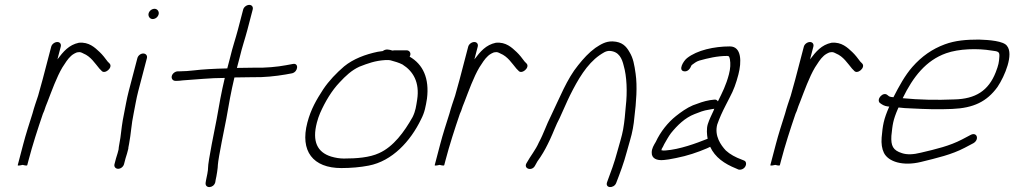

<svg xmlns="http://www.w3.org/2000/svg" viewBox="-20 -686 4152 786"><path d="M189.7 -495 154.6 -361C149 -339.7 142.8 -317.3 136 -294C128.3 -270.9 119.3 -245.4 113.2 -222C99.7 -179.3 85.7 -136.2 75.2 -96L52.6 -10C51.5 -5.7 70.4 -10.5 72.9 -11C74.6 -10.5 90.5 -5.9 91.6 -10L96.3 -28C113.5 -93.6 134 -156.6 155.6 -220L160.8 -232C164.8 -244.7 169.4 -257.3 174.8 -270C191.6 -313.5 211.9 -370.5 235.4 -410C246.3 -427.1 257.7 -445.4 270.8 -457C275.3 -461.9 291.6 -472 298.7 -472C308.4 -474.3 314.2 -470.6 321.4 -467C351.5 -454.9 368.6 -426.9 387.1 -405L395 -397C408.3 -379 443.9 -409.7 428.6 -426L420.7 -434C411.4 -446.6 399.7 -462 387.9 -473C368.8 -490.9 344.3 -515 302.9 -511C262 -502.4 239.4 -475 215.1 -443L228.7 -495C231.5 -505.6 225.3 -514 214.7 -514C204.1 -514 192.5 -505.6 189.7 -495Z M542.4 -448 507 -313C498.3 -279.8 493.5 -248.4 487.4 -219C480 -184 477 -154.6 472.8 -121.5C471.2 -108.4 465.5 -84 465.4 -74C464.1 -69 464.1 -69 461.5 -59C458.9 -51.7 456.7 -44.7 455 -38L448.7 -14C445.9 -3.4 453.1 5 463.7 5C474.3 5 484.9 -3.4 487.7 -14L494 -38C495.5 -44 497.5 -50.3 499.9 -57C503.1 -69 503.1 -69 505.2 -77C504.7 -77.7 505.8 -84.3 508.4 -97C516.6 -140.1 517.6 -177 527.2 -222C533 -250 537.7 -281.2 546 -313L581.4 -448C584.2 -458.6 576.9 -467 566.4 -467C555.8 -467 545.2 -458.6 542.4 -448ZM588.3 -631C585.4 -619.9 593.3 -608 604.8 -608C616.1 -608 626.5 -616.2 629.4 -627.5C632.4 -638.8 624.1 -650 612.8 -650C601.8 -650 591.2 -641.9 588.3 -631Z M698 -355H705C711 -355 718.9 -355.7 728.5 -357C784.2 -360.4 839.9 -367 900.2 -367C886.4 -309.2 876.5 -253.9 866.9 -198C861.1 -168 830.9 -21.1 831.7 1C832.7 7.9 825.6 43.6 823.4 52L821.8 62C818.4 86.6 854.6 85.7 861.3 60L862.9 50C866.4 36.6 872.3 -1 871.9 -11C873.6 -39.2 900.8 -170.7 906.7 -201C916.2 -256.9 925.9 -311 939.7 -369H944.7C968.2 -369.7 991.3 -370 1014 -370C1058.1 -368.7 1110.6 -374.3 1148.8 -381L1176.1 -386C1201.3 -392.7 1204.1 -430.1 1178.1 -424L1150.8 -419C1115.2 -412.2 1065.7 -407.7 1024.2 -409C1000.8 -409 977.1 -408.7 952.9 -408H949.9C955.7 -430 955.7 -430 961.2 -451C971.4 -494.5 982.7 -525.6 992.8 -564L1014.5 -647C1017.3 -657.6 1011.1 -666 1000.5 -666C990 -666 978.3 -657.6 975.5 -647L953.8 -564C943.7 -525.4 932.5 -494.8 922.2 -451C916.4 -429 916.4 -429 910.4 -406C886.6 -406 854.6 -403.9 833.6 -403C791.6 -401.2 755.3 -394 715.2 -394H708.2C697.7 -394 686 -385.6 683.3 -375C680.5 -364.4 687.5 -355 698 -355Z M1572.3 -440C1574.3 -440 1576.5 -439.7 1579 -439C1595.4 -434.6 1613.6 -429.3 1627.6 -422C1671.4 -394.5 1698.6 -349.4 1687.8 -278C1683.3 -250.8 1681.7 -232.7 1669.2 -207C1635.2 -146.5 1590.7 -85.2 1531.5 -59C1492.7 -41 1439.5 -37 1387.7 -37C1371 -37 1353.7 -39.7 1335.8 -45C1278.9 -62.6 1257 -106.9 1277.3 -184.5C1280.9 -198.2 1285.3 -211 1290.4 -223C1311 -269.8 1338.2 -315.4 1370.5 -349C1394.7 -375.1 1419.1 -398.2 1451.2 -413C1487 -427 1515.9 -437.4 1556.3 -440ZM1644.8 -480H1594.8C1592.1 -480 1589.4 -479.7 1586.5 -479C1573.9 -482.9 1559.8 -487.1 1547 -477C1540.2 -476.3 1533.2 -475.3 1526.2 -474C1476 -463.5 1426.2 -445 1388.5 -414C1357.4 -387.2 1327 -356 1302.9 -320C1275.5 -277.7 1252.8 -239.5 1238.2 -184C1207.7 -67.5 1260.9 2 1377.5 2C1415.8 2 1455.7 -1.4 1489.1 -8C1585.5 -26.3 1660.6 -107.8 1703.9 -198C1719 -226.9 1722.7 -250.8 1727.9 -282C1738.4 -365.5 1711.6 -422.6 1657 -454C1658.3 -456.7 1659.2 -458.7 1659.5 -460C1662.3 -470.6 1655.3 -480 1644.8 -480Z M1896.7 -495 1861.6 -361C1856 -339.7 1849.8 -317.3 1843 -294C1835.3 -270.9 1826.3 -245.4 1820.2 -222C1806.7 -179.3 1792.7 -136.2 1782.2 -96L1759.6 -10C1758.5 -5.7 1777.4 -10.5 1779.9 -11C1781.6 -10.5 1797.5 -5.9 1798.6 -10L1803.3 -28C1820.5 -93.6 1841 -156.6 1862.6 -220L1867.8 -232C1871.8 -244.7 1876.4 -257.3 1881.8 -270C1898.6 -313.5 1918.9 -370.5 1942.4 -410C1953.3 -427.1 1964.7 -445.4 1977.8 -457C1982.3 -461.9 1998.6 -472 2005.7 -472C2015.4 -474.3 2021.2 -470.6 2028.4 -467C2058.5 -454.9 2075.6 -426.9 2094.1 -405L2102 -397C2115.3 -379 2150.9 -409.7 2135.6 -426L2127.7 -434C2118.4 -446.6 2106.7 -462 2094.9 -473C2075.8 -490.9 2051.3 -515 2009.9 -511C1969 -502.4 1946.4 -475 1922.1 -443L1935.7 -495C1938.5 -505.6 1932.3 -514 1921.7 -514C1911.1 -514 1899.5 -505.6 1896.7 -495Z M2169.8 -7C2176.9 -20.8 2183.1 -30.9 2192.3 -43C2207.9 -66.7 2218.5 -87.2 2231.6 -115C2245.4 -144.2 2255.4 -173.7 2271.2 -203C2283 -227.9 2300.7 -270.2 2313.6 -296C2345.8 -360.4 2382.2 -423.4 2434.5 -460C2447.4 -468.1 2460 -478.7 2477.1 -477.5C2514.2 -474.8 2526.4 -446 2533.3 -417C2545.9 -374.1 2548.7 -309.3 2541.8 -251C2538.6 -215.5 2537.2 -192.3 2530.9 -156C2526 -127.8 2514.4 -93.1 2507 -65C2495.7 -21.9 2480.1 20.1 2465.5 59C2455.4 85.3 2493.3 86.8 2502.5 63C2518 23 2533.8 -18.4 2545.8 -64C2549.6 -78.7 2554 -94 2558.8 -110C2569 -143.7 2574.7 -177.4 2577 -206C2584.7 -267.7 2589.5 -332.1 2582.1 -384C2576.9 -420.8 2572.5 -447.7 2556.9 -473C2543.5 -496.9 2526.4 -515 2488.3 -516.5C2458.7 -517.6 2437.9 -503.3 2417.4 -490C2390.8 -470.8 2368.5 -446.3 2346.8 -419C2301.2 -363.7 2270.4 -283.9 2235.6 -212C2216.7 -175.3 2205.2 -138 2186 -103C2172.8 -72.3 2151.5 -47.3 2136 -19C2121.1 4.3 2156.9 16.6 2169.8 -7Z M2919 -271C2915.2 -277 2909.9 -279.3 2902.8 -278L2886.3 -276C2861.1 -271.7 2840.9 -264 2816.8 -255C2791.6 -244.4 2767.5 -227 2747.3 -211C2715 -185.4 2684.1 -147.4 2664.5 -105C2656.8 -92 2647.6 -77.8 2648 -61C2647.4 -38 2667.7 -27.7 2698.1 -31C2708.3 -31.7 2724.7 -34.3 2747.2 -39C2793.9 -48.1 2835.5 -62.3 2874.7 -79L2887.3 -85C2907.3 -41.9 2945.1 -15.6 2994 4L3002.9 8C3007.9 9.3 3013.2 8.8 3018.8 6.5C3036.6 -0.9 3039.3 -24.8 3025.6 -29L3015.6 -33C2991.4 -41.9 2968.4 -54.1 2951.3 -70C2931.1 -91.6 2904 -129.6 2916.1 -176C2925.7 -203.8 2936.9 -227.8 2950.8 -255C2959 -271 2959 -271 2967.2 -287C2983.3 -316.8 2993.4 -344.9 3002.8 -381C3016.1 -431.5 3016.8 -496 2968 -496C2903.7 -496 2833.7 -480.7 2792.4 -448C2777.4 -436.1 2754.7 -397.6 2780.7 -394C2795.7 -391.9 2805.4 -404.8 2810.5 -418L2812.1 -420C2821.8 -426.7 2829.5 -433.9 2842.8 -438C2877.6 -447.7 2916.4 -457 2956.8 -457C2965.6 -457 2965.9 -452.3 2968.1 -443C2971 -425.4 2970.4 -406.2 2964.1 -382C2952.3 -336.9 2937.1 -307.7 2919 -271ZM2904.1 -241C2902.8 -238.3 2901.8 -235.7 2901.1 -233C2891.5 -211.8 2884.6 -199.3 2877.6 -178C2871.6 -159.4 2873.9 -133.7 2876.9 -118C2829.3 -99 2763 -74.4 2704.3 -70C2698.2 -69.3 2692.6 -69.7 2687.6 -71C2688.7 -75 2688.7 -75 2689.2 -77C2692.6 -82.3 2695.9 -88.7 2699.2 -96C2707.4 -109.9 2716.3 -127 2726.9 -141C2752.7 -172.9 2784.2 -203.9 2823.4 -219C2844.2 -227.2 2859.7 -233.7 2882.1 -237L2898.9 -240C2900.9 -240 2902.6 -240.3 2904.1 -241Z M3270.7 -495 3235.6 -361C3230 -339.7 3223.8 -317.3 3217 -294C3209.3 -270.9 3200.3 -245.4 3194.2 -222C3180.7 -179.3 3166.7 -136.2 3156.2 -96L3133.6 -10C3132.5 -5.7 3151.4 -10.5 3153.9 -11C3155.6 -10.5 3171.5 -5.9 3172.6 -10L3177.3 -28C3194.5 -93.6 3215 -156.6 3236.6 -220L3241.8 -232C3245.8 -244.7 3250.4 -257.3 3255.8 -270C3272.6 -313.5 3292.9 -370.5 3316.4 -410C3327.3 -427.1 3338.7 -445.4 3351.8 -457C3356.3 -461.9 3372.6 -472 3379.7 -472C3389.4 -474.3 3395.2 -470.6 3402.4 -467C3432.5 -454.9 3449.6 -426.9 3468.1 -405L3476 -397C3489.3 -379 3524.9 -409.7 3509.6 -426L3501.7 -434C3492.4 -446.6 3480.7 -462 3468.9 -473C3449.8 -490.9 3425.3 -515 3383.9 -511C3343 -502.4 3320.4 -475 3296.1 -443L3309.7 -495C3312.5 -505.6 3306.3 -514 3295.7 -514C3285.1 -514 3273.5 -505.6 3270.7 -495Z M3675.4 -284C3717.8 -371.4 3770.7 -438.7 3853.1 -468C3905.1 -486.5 3981.6 -488.8 4039.5 -479C4065.7 -475.8 4072.4 -474.7 4071.2 -455C4069.7 -430.7 4067.7 -419.7 4056.2 -390C4026.6 -314.7 3973.7 -281 3887.1 -279C3813.8 -275.7 3741.6 -277.5 3675.4 -284ZM3658.5 -246C3672.6 -244 3691.3 -242.7 3714.4 -242C3769.6 -239.2 3818.6 -237.4 3877.9 -240C3965.7 -243.6 4020 -270.1 4063.5 -330C4093.9 -375.4 4130.4 -463.8 4102.5 -498C4089.1 -518.2 4028.4 -522.8 3987.3 -524C3935.4 -524 3890.3 -520.3 3847.7 -504.5C3796.3 -485.5 3753.5 -455.7 3715 -412C3684.6 -377.3 3660.5 -333 3637.5 -288C3634.3 -288.7 3631.4 -289 3628.7 -289C3619.9 -290.3 3617.4 -293 3612.8 -297C3595.8 -312 3566.7 -280.7 3581.4 -265C3590.8 -258 3599.3 -251.8 3615.5 -250H3620.5C3596.9 -195.9 3593.8 -173.8 3589.2 -123C3587.3 -97.7 3590.4 -76.7 3598.7 -60C3617.1 -23.7 3676.1 -5.1 3750 -23C3816.5 -39.5 3874.9 -52.6 3929.2 -81L3965.2 -100C3990 -114.9 3979.9 -146.8 3954.1 -134L3918.1 -115C3866.7 -88.4 3813.1 -75.8 3750 -61C3718.6 -53 3692.7 -52.3 3672.5 -59C3635.4 -70.6 3626.8 -89.2 3629.1 -130C3634.2 -176.7 3635.2 -193 3656.4 -242C3656.6 -242.7 3657.3 -244 3658.5 -246Z"/></svg>

Font: Just Breathe
Style: Obl5
Weight: 400
Foundry: Cannot Into Space Fonts
Version: Version 0.72